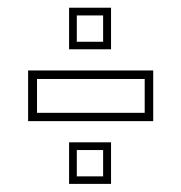

<svg xmlns="http://www.w3.org/2000/svg" viewBox="-20 -544 458 485"><path d="M51 -238V-366H367V-238ZM73.5 -259H345.5V-344.5H73.5ZM154.5 -79.5V-184.5H260.5V-79.5ZM174 -98.5H240.5V-165H174ZM154.5 -419.5V-524.5H260.5V-419.5ZM174 -438.5H240.5V-505H174Z"/></svg>

Font: Tourney Condensed ExtraLight
Style: Regular
Weight: 200
Width: 3
Designer: Tyler Finck
Foundry: Etcetera Type Co
Version: Version 1.010; ttfautohint (v1.8.3)